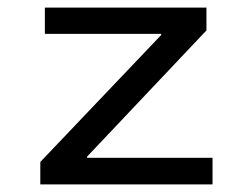

<svg xmlns="http://www.w3.org/2000/svg" viewBox="-20 -485 654 505"><path d="M539 0H86V-59L404 -393V-396H98V-465H523V-405L209 -73V-70H539Z"/></svg>

Font: Intel One Mono
Style: Regular
Weight: 400
Monospace: yes
Designer: Fred Shallcrass
Foundry: Frere-Jones Type LLC
Version: Version 1.400;hotconv 1.1.0;makeotfexe 2.6.0;FJTRelease1.4